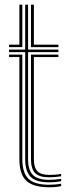

<svg xmlns="http://www.w3.org/2000/svg" viewBox="-20 -790 299 817"><path d="M188.8 -14.2Q134.2 -14.2 110.8 -37.1Q87.2 -60 87.2 -113V-568.2H18.5V-578.8H87.2V-770H99.5V-578.8H228.5V-568.2H99.5V-113Q99.5 -65.8 120.2 -45.2Q141 -24.8 188.8 -24.8Q212.2 -24.8 240.2 -29V-18.8Q216.2 -14.2 188.8 -14.2ZM18.5 -589.5V-600H62.5V-770H75V-589.5ZM111.8 -589.5V-770H124.2V-600H228.5V-589.5ZM188.8 6.8Q121.2 6.8 91.9 -21Q62.5 -48.8 62.5 -113V-547.2H18.5V-557.8H75V-113Q75 -54.2 101.4 -29Q127.8 -3.8 188.8 -3.8Q216.5 -3.8 240.2 -8.5V2Q219.8 6.8 188.8 6.8ZM188.8 -35.5Q147.5 -35.5 129.6 -53.4Q111.8 -71.2 111.8 -113V-557.8H228.5V-547.2H124.2V-113Q124.2 -77 139.2 -61.4Q154.2 -45.8 188.8 -45.8Q198.8 -45.8 212.1 -46.5Q225.5 -47.2 240.2 -50V-39.8Q213.2 -35.5 188.8 -35.5Z"/></svg>

Font: Big Shoulders Inline Text Light
Style: Regular
Weight: 300
Designer: Patric King
Foundry: XO Type Co
Version: Version 1.000